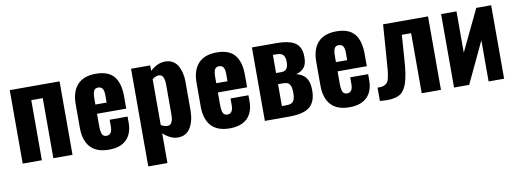

<svg xmlns="http://www.w3.org/2000/svg" viewBox="-61 -942 4014 1488"><g transform="rotate(-10 1946.0 -198.0)"><path d="M51.8 0V-578.1H443.8V0H293V-472.7H202.6V0Z M686 -353H774.4V-409.7Q774.4 -446.8 763.4 -462.9Q752.4 -479 729 -479Q705.6 -479 695.8 -460.7Q686 -442.4 686 -396.5ZM730 9.8Q632.8 9.8 584.5 -43.2Q536.1 -96.2 536.1 -195.3V-382.3Q536.1 -481.4 585 -534.4Q633.8 -587.4 729.5 -587.4Q827.6 -587.4 871.8 -534.4Q916 -481.4 916 -377V-280.3H686V-185.5Q686 -142.6 694.8 -120.8Q703.6 -99.1 729.5 -99.1Q774.4 -99.1 774.4 -164.1V-217.8H915.5V-170.9Q915.5 -83 867.7 -36.6Q819.8 9.8 730 9.8Z M1208.5 -92.8Q1225.6 -92.8 1235.8 -105Q1246.1 -117.2 1249.5 -135Q1252.9 -152.8 1252.9 -178.2V-415Q1252.4 -448.7 1241.7 -470.2Q1231.4 -490.2 1209 -490.2Q1207.5 -490.2 1206.1 -490.2Q1185.1 -489.7 1157.2 -469.7V-108.9Q1182.6 -93.3 1208.5 -92.8ZM1006.3 190.4V-578.1H1157.2V-534.7Q1213.9 -587.4 1275.4 -587.4Q1276.9 -587.4 1278.8 -587.4Q1313.5 -586.9 1339.1 -570.1Q1364.7 -553.2 1378.2 -525.9Q1391.6 -498.5 1397.9 -468.8Q1404.3 -439 1404.3 -405.8V-184.6Q1404.3 -97.7 1371.3 -43.9Q1338.4 9.8 1272.9 9.8Q1215.3 9.8 1157.2 -43.5V190.4Z M1637.2 -353H1725.6V-409.7Q1725.6 -446.8 1714.6 -462.9Q1703.6 -479 1680.2 -479Q1656.7 -479 1647 -460.7Q1637.2 -442.4 1637.2 -396.5ZM1681.2 9.8Q1584 9.8 1535.6 -43.2Q1487.3 -96.2 1487.3 -195.3V-382.3Q1487.3 -481.4 1536.1 -534.4Q1585 -587.4 1680.7 -587.4Q1778.8 -587.4 1823 -534.4Q1867.2 -481.4 1867.2 -377V-280.3H1637.2V-185.5Q1637.2 -142.6 1646 -120.8Q1654.8 -99.1 1680.7 -99.1Q1725.6 -99.1 1725.6 -164.1V-217.8H1866.7V-170.9Q1866.7 -83 1818.8 -36.6Q1771 9.8 1681.2 9.8Z M2107.4 -350.1H2148.4Q2177.7 -350.1 2190.7 -367.4Q2203.6 -384.8 2203.6 -421.4Q2203.6 -458 2188.7 -475.3Q2173.8 -492.7 2137.7 -492.7H2107.4ZM2107.4 -90.3H2134.3Q2149.4 -90.3 2158.9 -91.3Q2168.5 -92.3 2179.9 -96.7Q2191.4 -101.1 2197.5 -109.6Q2203.6 -118.2 2208 -133.8Q2212.4 -149.4 2212.4 -172.4Q2212.4 -194.3 2210.2 -210Q2208 -225.6 2202.4 -235.4Q2196.8 -245.1 2191.4 -250.7Q2186 -256.3 2175.5 -259Q2165 -261.7 2157.5 -262.2Q2149.9 -262.7 2136.2 -262.7H2107.4ZM1957.5 0V-578.1H2152.3Q2199.2 -578.1 2233.6 -571Q2268.1 -564 2289.3 -551.8Q2310.5 -539.6 2323.2 -520.8Q2335.9 -502 2340.6 -481.9Q2345.2 -461.9 2345.2 -433.1Q2345.2 -381.8 2324.7 -354.5Q2303.2 -326.2 2259.8 -314.5Q2283.2 -309.1 2301 -298.8Q2318.8 -288.6 2329.8 -275.6Q2340.8 -262.7 2347.7 -245.1Q2354.5 -227.5 2357.2 -209.2Q2359.9 -190.9 2359.9 -168Q2359.9 -81.5 2312 -40.8Q2264.2 0 2147.9 0Z M2579.1 -353H2667.5V-409.7Q2667.5 -446.8 2656.5 -462.9Q2645.5 -479 2622.1 -479Q2598.6 -479 2588.9 -460.7Q2579.1 -442.4 2579.1 -396.5ZM2623 9.8Q2525.9 9.8 2477.5 -43.2Q2429.2 -96.2 2429.2 -195.3V-382.3Q2429.2 -481.4 2478 -534.4Q2526.9 -587.4 2622.6 -587.4Q2720.7 -587.4 2764.9 -534.4Q2809.1 -481.4 2809.1 -377V-280.3H2579.1V-185.5Q2579.1 -142.6 2587.9 -120.8Q2596.7 -99.1 2622.6 -99.1Q2667.5 -99.1 2667.5 -164.1V-217.8H2808.6V-170.9Q2808.6 -83 2760.7 -36.6Q2712.9 9.8 2623 9.8Z M2862.3 2.4V-102.5Q2870.1 -102.1 2877.4 -102.1Q2894.5 -102.1 2907.2 -106Q2924.8 -111.8 2935.8 -122.6Q2946.8 -133.3 2953.4 -160.4Q2960 -187.5 2962.6 -214.1Q2965.3 -240.7 2968.8 -291.5L2989.7 -578.1H3343.3V0H3191.9V-472.7H3118.7L3105 -279.8Q3097.2 -161.6 3077.9 -101.1Q3058.6 -40.5 3022.5 -17.3Q2986.3 5.9 2919.4 5.9Q2897.5 5.9 2862.3 2.4Z M3446.3 0V-578.1H3567.4V-252.9L3723.1 -578.1H3840.3V0H3718.3V-324.2L3565.4 0Z"/></g></svg>

Font: Oswald
Style: DemiBold
Weight: 600
Designer: Vernon Adams
Foundry: Vernon Adams
Version: 3.0; ttfautohint (v0.95) -l 8 -r 50 -G 200 -x 0 -w "G" -W -c